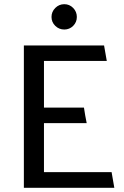

<svg xmlns="http://www.w3.org/2000/svg" viewBox="-20 -897 592 917"><path d="M287 -877Q312 -877 329.5 -859Q347 -841 347 -816Q347 -791 329.5 -773.5Q312 -756 287 -756Q262 -756 244 -773.5Q226 -791 226 -816Q226 -841 244 -859Q262 -877 287 -877ZM94 0V-680H477Q481 -661 483.5 -643Q486 -625 490 -606H190V-383H381Q384 -364 387 -345.5Q390 -327 394 -309H190V-75H513L526 0Z"/></svg>

Font: Palanquin Medium
Style: Regular
Weight: 500
Designer: Pria Ravichandran
Version: Version 1.0.4